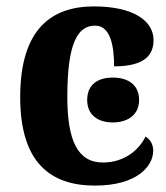

<svg xmlns="http://www.w3.org/2000/svg" viewBox="-20 -569 518 599"><path d="M276 10C407 10 458 -50 458 -99C458 -118 449 -134 434 -143C412 -98 365 -62 301 -62C222 -62 190 -131 190 -267C190 -439 224 -489 277 -489C323 -489 336 -430 336 -362C436 -362 459 -401 459 -444C459 -503 398 -549 273 -549C144 -549 43 -482 43 -266C43 -62 137 10 276 10ZM332 -187C376 -187 414 -209 414 -257C414 -307 376 -327 332 -327C287 -327 252 -307 252 -257C252 -209 287 -187 332 -187Z"/></svg>

Font: Noto Serif SemiCondensed
Style: Bold
Weight: 700
Width: 4
Designer: Monotype Design Team
Foundry: Monotype Imaging Inc.
Version: Version 2.015